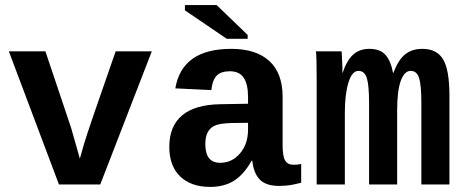

<svg xmlns="http://www.w3.org/2000/svg" viewBox="-20 -732 1840 762"><path d="M377.9 0H213.9L15.1 -528.3H160.2L262.2 -224.6Q269.5 -200.2 296.9 -102.5Q299.8 -114.3 314.7 -164.8Q329.6 -215.3 439 -528.3H582.5Z M814.5 9.8Q737.8 9.8 694.8 -32Q651.9 -73.7 651.9 -149.4Q651.9 -231.4 702.9 -274.2Q753.9 -316.9 855.5 -318.4L964.4 -320.3V-347.2Q964.4 -397.5 947.3 -423.3Q930.2 -449.2 892.1 -449.2Q856.4 -449.2 839.6 -431.4Q822.8 -413.6 818.8 -374.5L675.8 -381.3Q702.1 -538.1 897.9 -538.1Q996.6 -538.1 1049.1 -489.7Q1101.6 -441.4 1101.6 -347.7V-156.2Q1101.6 -111.8 1111.6 -95Q1121.6 -78.1 1145 -78.1Q1160.6 -78.1 1175.3 -81.1V-6.8Q1163.1 -3.9 1153.3 -1.5Q1143.6 1 1133.8 2.4Q1124 3.9 1113 4.9Q1102.1 5.9 1087.4 5.9Q1035.6 5.9 1011 -19.5Q986.3 -44.9 981.4 -94.2H978.5Q947.8 -39.1 908.4 -14.6Q869.1 9.8 814.5 9.8ZM964.4 -244.6 898.9 -243.7Q855 -242.7 835.2 -234.6Q815.4 -226.6 805.2 -208.7Q794.9 -190.9 794.9 -160.2Q794.9 -85.9 853.5 -85.9Q900.9 -85.9 932.6 -123.3Q964.4 -160.6 964.4 -217.8ZM879.9 -578.1 713.9 -690.9V-711.9H839.8L962.9 -593.3V-578.1Z M1444.8 0V-321.3Q1444.8 -394 1435.8 -422.4Q1426.8 -450.7 1402.3 -450.7Q1377.4 -450.7 1363 -404.8Q1348.6 -358.9 1348.6 -284.2V0H1236.8V-415.5Q1236.8 -507.8 1233.9 -528.3H1335.9L1338.9 -466.3V-442.9H1339.8Q1356.4 -492.7 1381.8 -515.4Q1407.2 -538.1 1445.3 -538.1Q1488.3 -538.1 1509.5 -514.6Q1530.8 -491.2 1540 -442.4H1541Q1560.5 -494.1 1587.6 -516.1Q1614.7 -538.1 1656.2 -538.1Q1713.9 -538.1 1738.8 -496.1Q1763.7 -454.1 1763.7 -352.1V0H1652.3V-321.3Q1652.3 -394 1643.3 -422.4Q1634.3 -450.7 1609.9 -450.7Q1585 -450.7 1570.6 -411.4Q1556.2 -372.1 1556.2 -293.5V0Z"/></svg>

Font: Cousine
Style: Bold
Weight: 700
Monospace: yes
Designer: Steve Matteson
Foundry: Ascender Corporation
Version: Version 1.20